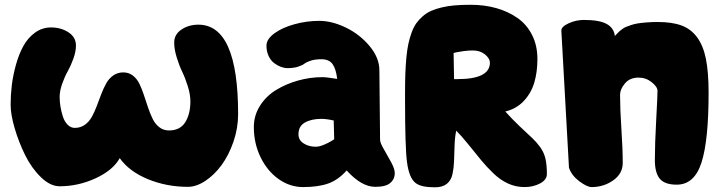

<svg xmlns="http://www.w3.org/2000/svg" viewBox="-20 -799 3043 811"><path d="M24.9 -356.9Q24.9 -397.9 30 -439.9Q35.2 -481.9 47.6 -526.4Q60.1 -570.8 78.9 -605Q97.7 -639.2 127.9 -661.1Q158.2 -683.1 195.8 -683.1Q237.3 -683.1 269 -662.6Q300.8 -642.1 300.8 -606.9Q300.8 -581.1 290 -551.3Q279.3 -521.5 266.4 -498.5Q253.4 -475.6 242.7 -445.3Q231.9 -415 231.9 -389.2Q231.9 -369.6 235.4 -348.6Q238.8 -327.6 245.6 -306.6Q252.4 -285.6 265.6 -272.2Q278.8 -258.8 295.9 -258.8Q319.8 -258.8 338.1 -271.7Q356.4 -284.7 367.9 -305.4Q379.4 -326.2 388.7 -351.1Q397.9 -376 407.5 -400.9Q417 -425.8 428.5 -446.5Q439.9 -467.3 458.3 -480.2Q476.6 -493.2 501 -493.2Q523.9 -493.2 541.3 -479.7Q558.6 -466.3 569.1 -444.6Q579.6 -422.9 588.1 -396.7Q596.7 -370.6 605.5 -344.5Q614.3 -318.4 625 -296.6Q635.7 -274.9 653.1 -261.5Q670.4 -248 693.8 -248Q740.7 -248 762.5 -282.7Q784.2 -317.4 784.2 -371.1Q784.2 -399.9 773.4 -434.3Q762.7 -468.8 750 -495.1Q737.3 -521.5 726.6 -555.9Q715.8 -590.3 715.8 -619.1Q715.8 -653.8 746.6 -674.3Q777.3 -694.8 817.9 -694.8Q985.8 -694.8 985.8 -316.9Q985.8 -257.8 966.1 -200.4Q946.3 -143.1 916 -101.8Q885.7 -60.5 847.7 -35.2Q809.6 -9.8 773.9 -9.8Q683.6 -9.8 604.7 -42.2Q525.9 -74.7 485.8 -130.9Q457 -79.6 383.8 -45.9Q310.5 -12.2 231.9 -12.2Q192.4 -12.2 152.8 -50.5Q113.3 -88.9 86.2 -143.8Q59.1 -198.7 42 -257.1Q24.9 -315.4 24.9 -356.9Z M1582.5 -502 1585.4 -209Q1585.4 -195.8 1601.1 -169.2Q1616.7 -142.6 1632.1 -114Q1647.5 -85.4 1647.5 -67.9Q1647.5 -42.5 1628.4 -26.1Q1609.4 -9.8 1565.4 -9.8Q1506.8 -9.8 1444.3 -79.1Q1409.7 -39.6 1367.2 -24.2Q1324.7 -8.8 1260.3 -8.8Q1204.6 -8.8 1156.7 -42.7Q1108.9 -76.7 1080.6 -135Q1052.2 -193.4 1052.2 -262.2Q1052.2 -311 1077.9 -351.8Q1103.5 -392.6 1145.5 -418.5Q1187.5 -444.3 1238.5 -458.7Q1289.6 -473.1 1342.3 -473.1Q1355.5 -473.1 1375 -470Q1394.5 -466.8 1404.3 -465.8Q1399.4 -507.3 1384.8 -528.1Q1370.1 -548.8 1337.4 -548.8Q1311.5 -548.8 1293.2 -543Q1274.9 -537.1 1265.9 -530Q1256.8 -522.9 1238.5 -517.1Q1220.2 -511.2 1194.3 -511.2Q1181.2 -511.2 1166.5 -516.6Q1151.9 -522 1137.7 -532.7Q1123.5 -543.5 1114.5 -562.7Q1105.5 -582 1105.5 -606Q1105.5 -633.3 1138.4 -657.7Q1171.4 -682.1 1223.1 -696.5Q1274.9 -710.9 1328.6 -710.9Q1382.3 -710.9 1441.2 -682.4Q1500 -653.8 1541.3 -604.2Q1582.5 -554.7 1582.5 -502ZM1337.4 -296.9Q1295.4 -296.9 1268.1 -281.5Q1240.7 -266.1 1240.7 -231.9Q1240.7 -207 1262.7 -193.1Q1284.7 -179.2 1313.5 -179.2Q1328.1 -179.2 1347.7 -187.3Q1367.2 -195.3 1379.4 -203.1L1391.6 -210.9L1389.6 -290Q1359.4 -296.9 1337.4 -296.9Z M1968.3 -778.8Q2025.9 -778.8 2075.7 -764.9Q2125.5 -751 2165 -723.6Q2204.6 -696.3 2227.3 -651.6Q2250 -606.9 2250 -549.8Q2250 -494.1 2236.6 -449.5Q2223.1 -404.8 2191.9 -371.8Q2160.6 -338.9 2114.3 -328.1Q2143.1 -295.9 2176.5 -264.2Q2210 -232.4 2227.3 -216.6Q2244.6 -200.7 2261 -178.5Q2277.3 -156.2 2283.7 -129.9Q2290 -103.5 2290 -64Q2290 -39.6 2261.2 -24.2Q2232.4 -8.8 2195.3 -8.8Q2158.7 -8.8 2125.7 -23.9Q2092.8 -39.1 2064.2 -66.7Q2035.6 -94.2 2012.5 -122.3Q1989.3 -150.4 1959.5 -187.5Q1929.7 -224.6 1907.2 -247.1Q1901.4 -222.2 1900.1 -184.6Q1898.9 -147 1897.9 -118.9Q1897 -90.8 1891.4 -64Q1885.7 -37.1 1867.4 -22.5Q1849.1 -7.8 1816.9 -7.8Q1759.3 -7.8 1736.3 -25.4Q1708 -46.4 1699.2 -113.8Q1690.9 -174.3 1690.9 -376Q1690.9 -388.2 1690.9 -405.8Q1690.9 -451.7 1692.1 -486.8Q1693.4 -522 1696.5 -555.9Q1699.7 -589.8 1705.1 -614.5Q1710.4 -639.2 1719 -662.4Q1727.5 -685.5 1738.8 -701.2Q1750 -716.8 1766.1 -730.7Q1782.2 -744.6 1801.5 -753.2Q1820.8 -761.7 1846.4 -767.8Q1872.1 -773.9 1901.6 -776.4Q1931.2 -778.8 1968.3 -778.8ZM1977.1 -585.9Q1960 -585.9 1939.7 -583.3Q1919.4 -580.6 1907.7 -578.1L1896 -575.2L1897.9 -464.8H1912.1Q2049.3 -464.8 2049.3 -534.2Q2049.3 -552.2 2028.6 -569.1Q2007.8 -585.9 1977.1 -585.9Z M2446.3 -714.8Q2511.2 -714.8 2542.2 -698Q2573.2 -681.2 2577.1 -647Q2579.1 -648.9 2585.7 -656Q2592.3 -663.1 2595.5 -666Q2598.6 -668.9 2607.4 -675.5Q2616.2 -682.1 2624 -685.3Q2631.8 -688.5 2645.5 -693.1Q2659.2 -697.8 2674.3 -700.2Q2689.5 -702.6 2711.2 -704.3Q2732.9 -706.1 2758.3 -706.1Q2818.8 -706.1 2858.6 -691.4Q2898.4 -676.8 2924.6 -641.4Q2950.7 -606 2961.9 -549.6Q2973.1 -493.2 2973.1 -407.2Q2973.1 -206.1 2943.1 -112.5Q2913.1 -19 2838.4 -19Q2787.6 -19 2766.8 -44.2Q2746.1 -69.3 2746.1 -123Q2746.1 -189.5 2751.7 -291.5Q2757.3 -393.6 2757.3 -415Q2757.3 -432.1 2732.9 -451.7Q2708.5 -471.2 2677.2 -471.2Q2640.1 -471.2 2619.6 -446.5Q2599.1 -421.9 2599.1 -398.9Q2599.1 -339.4 2604.7 -254.9Q2610.4 -170.4 2610.4 -110.8Q2610.4 -65.4 2570.1 -37.1Q2529.8 -8.8 2479 -8.8Q2459.5 -8.8 2426.5 -33.7Q2393.6 -58.6 2383.3 -90.8Q2351.1 -665 2351.1 -669.9Q2351.1 -686.5 2382.1 -700.7Q2413.1 -714.8 2446.3 -714.8Z"/></svg>

Font: Blue Custard
Style: Regular
Weight: 400
Version: Version 01.01